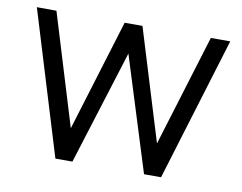

<svg xmlns="http://www.w3.org/2000/svg" viewBox="-64 -626 896 711"><g transform="rotate(10 384.0 -270.0)"><path d="M185 0 20 -540.3 93.7 -540 221.7 -120.7 350.2 -540H417.2L545.7 -120.7L674.3 -540H747.3L582.3 0H518.3L383.7 -430L249 0Z"/></g></svg>

Font: Manrope
Style: Regular
Weight: 400
Designer: Mikhail Sharanda
Foundry: Mikhail Sharanda
Version: Version 4.503